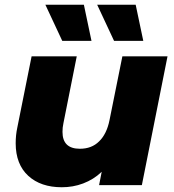

<svg xmlns="http://www.w3.org/2000/svg" viewBox="-20 -779 732 808"><path d="M495 -542H685L577 0H397L408 -56C385 -34 359 -18 330 -7C301 4 271 9 240 9C181 9 134 -7 99 -39C64 -71 46 -117 46 -176C46 -198 48 -220 53 -243L113 -542H303L247 -261C244 -248 243 -236 243 -224C243 -177 267 -153 316 -153C349 -153 376 -163 397 -184C418 -204 433 -234 441 -274ZM242 -607 171 -759H333L365 -607ZM460 -607 389 -759H551L583 -607Z"/></svg>

Font: My Font
Style: Italic
Weight: 500
Designer: Julieta Ulanovsky
Foundry: Julieta Ulanovsky
Version: ""